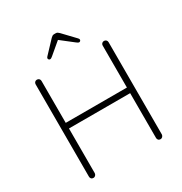

<svg xmlns="http://www.w3.org/2000/svg" viewBox="-202 -1038 1123 1185"><g transform="rotate(-30 360.0 -445.0)"><path d="M121 -700Q130 -700 136 -694Q142 -688 142 -679V-21Q141 -12 135 -6Q129 0 121 0Q111 0 105.5 -6Q100 -12 100 -21V-679Q100 -688 106 -694Q112 -700 121 -700ZM599 -700Q608 -700 614 -694Q620 -688 620 -679V-21Q619 -12 613 -6Q607 0 599 0Q589 0 583.5 -6Q578 -12 578 -21V-679Q578 -688 584 -694Q590 -700 599 -700ZM116 -380H601L599 -340H110ZM364 -854 274 -778Q269 -774 264.5 -771Q260 -768 255 -768Q250 -768 246.5 -772Q243 -776 243 -780Q243 -783 244.5 -786Q246 -789 249 -792L330 -878Q336 -884 341 -887Q346 -890 354 -890H364Q372 -890 377 -887Q382 -884 388 -878L469 -793Q472 -790 473.5 -787Q475 -784 475 -781Q475 -777 471.5 -773Q468 -769 463 -769Q459 -769 454 -772Q449 -775 444 -779L353 -850Z"/></g></svg>

Font: Quicksand Light Light
Style: Regular
Weight: 300
Version: Version 3.006